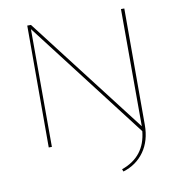

<svg xmlns="http://www.w3.org/2000/svg" viewBox="-91 -742 956 1021"><g transform="rotate(-10 386.5 -231.5)"><path d="M630 -658H648V-30Q648 56 606.5 114.5Q565 173 493 195L488 182Q616 137 629 1L140 -636L141 0H124V-658H144L631 -25V-30Z"/></g></svg>

Font: EauTestSC Thin
Style: Regular
Weight: 250
Designer: Christian Thalmann (Catharsis Fonts)
Version: Version 0.001;PS 000.001;hotconv 1.0.88;makeotf.lib2.5.64775